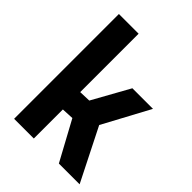

<svg xmlns="http://www.w3.org/2000/svg" viewBox="-204 -811 916 916"><g transform="rotate(45 254.0 -353.5)"><path d="M55 0V-707H188V-313L247 -315L351 -502H490L363 -266L497 0H357L249 -199L188 -196V0Z"/></g></svg>

Font: Cairo Play
Style: Bold
Weight: 700
Version: Version 3.119